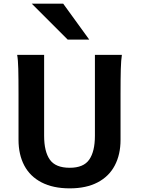

<svg xmlns="http://www.w3.org/2000/svg" viewBox="-20 -1011 768 1043"><path d="M634.8 -500.5V-251.5Q634.8 -171.4 603.5 -112.1Q572.3 -52.7 510.5 -20.3Q448.7 12.2 358.9 12.2Q268.1 12.2 205.6 -20.3Q143.1 -52.7 111.8 -112.1Q80.6 -171.4 80.6 -251.5V-500.5Q80.6 -587.4 79.3 -637Q78.1 -686.5 73.2 -712.9H219.7V-273.4Q219.7 -188 250.7 -143.8Q281.7 -99.6 358.9 -99.6Q434.1 -99.6 464.8 -144Q495.6 -188.5 495.6 -273.4V-712.9H642.1Q637.7 -685.5 636.2 -635.7Q634.8 -585.9 634.8 -500.5ZM323.2 -991.2 464.8 -795.9H347.7L152.3 -991.2Z"/></svg>

Font: Lesson One
Style: Bold
Weight: 700
Designer: But Ko, Victor Gaultney, Annie Olsen, Julie Remington, Don Collingsworth, Eric Hays, Becca Hirsbrunner
Version: Version 1.100